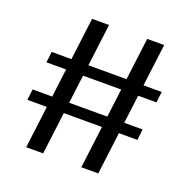

<svg xmlns="http://www.w3.org/2000/svg" viewBox="-129 -839 964 979"><g transform="rotate(20 353.0 -350.0)"><path d="M299 -715 207 15H115L207 -715ZM598 -715 506 15H414L506 -715ZM668 -486 661 -427H64L71 -486ZM642 -273 635 -214H38L45 -273Z"/></g></svg>

Font: Pathway Extreme SemiCondensed Medium
Style: Regular
Weight: 500
Width: 4
Version: Version 1.001;gftools[0.9.26]